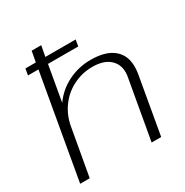

<svg xmlns="http://www.w3.org/2000/svg" viewBox="-159 -812 905 940"><g transform="rotate(-30 294.0 -341.5)"><path d="M545 -364Q545 -346 542 -326L485 0H431L490 -334Q493 -348 493 -361Q493 -409 459.5 -437.5Q426 -466 364 -466Q306 -466 255.5 -440.5Q205 -415 171.5 -369Q138 -323 128 -264L81 0H27L130 -587H71L77 -623H136L147 -683H201L190 -623H361L355 -587H184L149 -387Q187 -441 246.5 -470.5Q306 -500 374 -500Q457 -500 501 -464.5Q545 -429 545 -364Z"/></g></svg>

Font: Fahkwang ExtraLight
Style: Italic
Weight: 275
Italic angle: -10°
Designer: Suppakit Chalermlarp | Katatrad Co.,Ltd.
Foundry: Cadson Demak Co.,Ltd.
Version: Version 1.000; ttfautohint (v1.6)